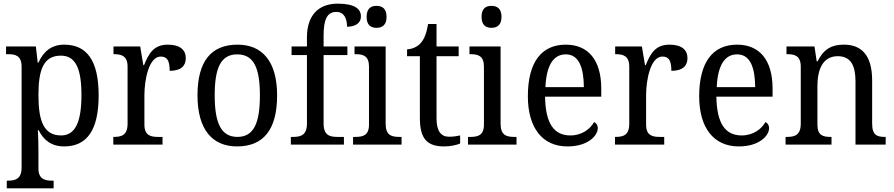

<svg xmlns="http://www.w3.org/2000/svg" viewBox="-20 -790 4884 1049"><path d="M17 239H273V197H265C225 197 190 189 190 130V34C190 2 189 -44 187 -79H191C217 -26 260 10 330 10C453 10 519 -76 519 -269C519 -461 453 -546 331 -546C259 -546 217 -507 190 -448H186L176 -536H13V-494H25C65 -494 98 -485 98 -426V125C98 188 64 197 24 197H17ZM314 -50C219 -50 190 -129 190 -270C190 -412 219 -486 313 -486C394 -486 425 -413 425 -271C425 -129 394 -50 314 -50Z M599 0H868V-42H843C803 -42 769 -50 769 -109V-270C769 -353 793 -481 858 -481C894 -481 907 -458 907 -403C970 -403 995 -431 995 -472C995 -518 963 -546 897 -546C818 -546 792 -495 767 -434H763L746 -536H600V-494H603C643 -494 677 -485 677 -426V-114C677 -51 644 -42 602 -42H599Z M1275 10C1419 10 1494 -81 1494 -269C1494 -456 1412 -546 1278 -546C1134 -546 1059 -456 1059 -269C1059 -81 1141 10 1275 10ZM1277 -42C1187 -42 1153 -120 1153 -269C1153 -418 1186 -493 1276 -493C1367 -493 1400 -418 1400 -269C1400 -120 1368 -42 1277 -42Z M1569 0H1859V-42H1823C1782 -42 1748 -51 1748 -114V-489H1878V-536H1748V-595C1748 -679 1765 -725 1817 -725C1863 -725 1876 -684 1876 -644C1923 -644 1952 -665 1952 -700C1952 -741 1919 -770 1825 -770C1719 -770 1657 -705 1657 -586V-536H1573V-489H1657V-114C1657 -51 1622 -42 1582 -42H1569Z M2037 -638C2068 -638 2092 -653 2092 -698C2092 -743 2068 -758 2037 -758C2006 -758 1983 -743 1983 -698C1983 -653 2006 -638 2037 -638ZM1909 0H2174V-42H2162C2119 -42 2087 -51 2087 -114V-536H1917V-494H1923C1964 -494 1996 -485 1996 -426V-109C1996 -50 1963 -42 1921 -42H1909Z M2407 10C2441 10 2477 2 2494 -6V-50C2475 -46 2457 -43 2433 -43C2390 -43 2365 -73 2365 -143V-483H2486V-536H2365V-659H2319C2310 -606 2298 -577 2278 -554C2258 -532 2230 -522 2204 -520V-483H2274V-145C2274 -30 2315 10 2407 10Z M2665 -638C2696 -638 2720 -653 2720 -698C2720 -743 2696 -758 2665 -758C2634 -758 2611 -743 2611 -698C2611 -653 2634 -638 2665 -638ZM2537 0H2802V-42H2790C2747 -42 2715 -51 2715 -114V-536H2545V-494H2551C2592 -494 2624 -485 2624 -426V-109C2624 -50 2591 -42 2549 -42H2537Z M3080 10C3193 10 3246 -49 3246 -90C3246 -107 3236 -119 3226 -123C3204 -85 3160 -50 3096 -50C3007 -50 2960 -115 2958 -262H3265V-306C3265 -464 3192 -546 3071 -546C2939 -546 2864 -451 2864 -264C2864 -91 2944 10 3080 10ZM3170 -314H2960C2965 -430 3002 -493 3071 -493C3143 -493 3169 -421 3170 -314Z M3340 0H3609V-42H3584C3544 -42 3510 -50 3510 -109V-270C3510 -353 3534 -481 3599 -481C3635 -481 3648 -458 3648 -403C3711 -403 3736 -431 3736 -472C3736 -518 3704 -546 3638 -546C3559 -546 3533 -495 3508 -434H3504L3487 -536H3341V-494H3344C3384 -494 3418 -485 3418 -426V-114C3418 -51 3385 -42 3343 -42H3340Z M4016 10C4129 10 4182 -49 4182 -90C4182 -107 4172 -119 4162 -123C4140 -85 4096 -50 4032 -50C3943 -50 3896 -115 3894 -262H4201V-306C4201 -464 4128 -546 4007 -546C3875 -546 3800 -451 3800 -264C3800 -91 3880 10 4016 10ZM4106 -314H3896C3901 -430 3938 -493 4007 -493C4079 -493 4105 -421 4106 -314Z M4272 0H4523V-42H4518C4478 -42 4446 -49 4446 -109V-320C4446 -406 4473 -483 4557 -483C4628 -483 4654 -432 4654 -346V0H4819V-42H4814C4773 -42 4745 -51 4745 -114V-350C4745 -487 4688 -546 4591 -546C4529 -546 4483 -527 4447 -455H4442L4430 -536H4277V-494H4282C4322 -494 4355 -485 4355 -426V-114C4355 -51 4321 -42 4280 -42H4272Z"/></svg>

Font: Noto Serif Ethiopic SemiCondensed
Style: Regular
Weight: 400
Width: 4
Designer: Monotype Design Team
Foundry: Monotype Imaging Inc.
Version: Version 2.102